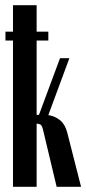

<svg xmlns="http://www.w3.org/2000/svg" viewBox="-20 -719 332 739"><path d="M145 -222Q141 -237 135 -240Q129 -243 121 -243V0H30V-563H1V-597H30V-699H121V-597H166V-563H121V-277H130L211 -495H247L166 -276Q192 -272 211.5 -256Q231 -240 239 -208L292 0H198Z"/></svg>

Font: Moniqa ExtBd Cond Paragraph
Style: Regular
Weight: 800
Width: 3
Designer: Rajesh Rajput
Foundry: Rajesh Rajput
Version: Version 1.000